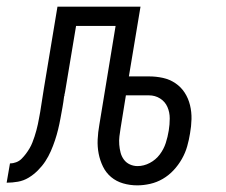

<svg xmlns="http://www.w3.org/2000/svg" viewBox="-59 -550 679 578"><path d="M354 8Q332 8 311.5 2Q291 -4 275.5 -17Q260 -30 251 -48.5Q242 -67 238 -87.5Q234 -108 235 -130Q236 -152 240 -174L289 -472H170L137 -274Q137 -273 136.5 -271.5Q136 -270 136 -269L135 -265Q135 -264 135 -262.5Q135 -261 134 -260Q132 -243 129 -226.5Q126 -210 123 -193.5Q120 -177 116 -160.5Q112 -144 106.5 -127.5Q101 -111 94 -95Q87 -79 77.5 -64.5Q68 -50 55 -37Q42 -24 27 -15Q12 -6 -5 -3Q-22 0 -39 0L-29 -58Q-20 -58 -10.5 -61.5Q-1 -65 6 -72Q13 -79 19 -87Q25 -95 30 -103.5Q35 -112 38.5 -121Q42 -130 45 -139Q48 -148 50.5 -157.5Q53 -167 55 -176Q57 -185 58.5 -194Q60 -203 62 -213Q65 -230 67.5 -248Q70 -266 73 -283L114 -530H364L329 -320H389Q411 -320 431.5 -315.5Q452 -311 469 -299.5Q486 -288 497 -271Q508 -254 513 -233.5Q518 -213 517.5 -191.5Q517 -170 513 -148Q510 -129 504.5 -109.5Q499 -90 488.5 -71.5Q478 -53 463.5 -37.5Q449 -22 431 -11.5Q413 -1 393 3.5Q373 8 354 8ZM355 -50Q374 -50 392 -59.5Q410 -69 422 -85Q434 -101 440 -119.5Q446 -138 449 -157Q452 -175 452 -193.5Q452 -212 445 -228Q438 -244 423 -253.5Q408 -263 389 -263H320L304 -164Q302 -152 300.5 -139.5Q299 -127 300 -114.5Q301 -102 304 -90.5Q307 -79 314 -69.5Q321 -60 332 -55Q343 -50 355 -50Z"/></svg>

Font: Iosevka Curly Light Extended
Style: Italic
Weight: 300
Width: 7
Italic angle: -9°
Monospace: yes
Designer: Belleve Invis
Foundry: Belleve Invis
Version: Version 11.1.0; ttfautohint (v1.8.3)